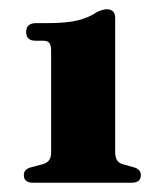

<svg xmlns="http://www.w3.org/2000/svg" viewBox="-20 -739 350 415"><path d="M56.5 -651Q36.5 -651 36.5 -670Q36.5 -689 58 -689H82.5Q124 -689 148.2 -695Q172.5 -701 189.5 -713Q203 -719 210.5 -719Q229 -719 229 -699.5V-409Q229 -388.5 245.5 -384L269 -377.5Q284.5 -373 284.5 -360.5Q284.5 -344 264 -344H52Q31.5 -344 31.5 -360.5Q31.5 -373.5 47.5 -377.5L72 -384Q90.5 -388.5 90.5 -409V-629Q90.5 -641.5 86.5 -646.2Q82.5 -651 74 -651Z"/></svg>

Font: Fraunces 144pt S050 Black
Style: Regular
Weight: 900
Version: Version 1.000; ttfautohint (v1.8.3)